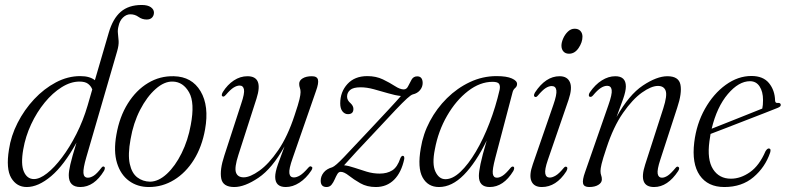

<svg xmlns="http://www.w3.org/2000/svg" viewBox="-20 -744 3159 772"><path d="M398.5 -57.5Q358.5 8 303 8Q256.5 8 256.5 -39.5Q256.5 -55 262.8 -82.8Q269 -110.5 287.5 -170.5Q237.5 -79.5 185.8 -35.8Q134 8 87.5 8Q47 8 25.2 -28.5Q3.5 -65 16 -142.5Q24 -197.5 50.8 -250Q77.5 -302.5 117.2 -345Q157 -387.5 204.8 -412.8Q252.5 -438 302.5 -438Q323 -438 337.8 -433.5Q352.5 -429 361.5 -421.5L417 -611.5Q433.5 -669 465.5 -696.5Q497.5 -724 549.5 -724Q574 -724 586.5 -715Q599 -706 599 -693.5Q599 -681.5 591.5 -673.5Q584 -665.5 570 -665.5Q551.5 -665.5 537 -676Q522.5 -686.5 504 -686.5Q488 -686.5 474.5 -673.5Q461 -660.5 456.5 -638.5Q452.5 -623.5 454.2 -609.8Q456 -596 457 -579Q458 -562 451 -538L327 -111.5Q314 -67 315.5 -48.2Q317 -29.5 333.5 -29.5Q344 -29.5 356.8 -37.5Q369.5 -45.5 387.5 -69Q393 -76.5 398 -74Q405 -71.5 398.5 -57.5ZM73.5 -143.5Q63 -83.5 76 -53.8Q89 -24 116.5 -24Q139.5 -24 169 -47Q198.5 -70 229.2 -110.8Q260 -151.5 287.2 -205.2Q314.5 -259 332.5 -320.5L351 -384.5Q345.5 -398.5 333.8 -407.2Q322 -416 299.5 -416Q264 -416 227.8 -393.2Q191.5 -370.5 159.8 -331.8Q128 -293 105.2 -244.2Q82.5 -195.5 73.5 -143.5Z M679 -437.5Q751.5 -436 786.5 -377Q821.5 -318 804.5 -223.5Q792 -153.5 759.5 -101.5Q727 -49.5 680.2 -20.8Q633.5 8 578.5 8Q532.5 8 498.8 -16.8Q465 -41.5 450.5 -88.5Q436 -135.5 448 -202.5Q460.5 -274.5 494 -328Q527.5 -381.5 575.2 -410.2Q623 -439 679 -437.5ZM583.5 -13.5Q617.5 -14 651 -45Q684.5 -76 710.2 -128Q736 -180 747 -241.5Q764 -331 740.2 -372.8Q716.5 -414.5 675.5 -416Q641 -417.5 605.8 -386.2Q570.5 -355 543.2 -302Q516 -249 505 -184.5Q493.5 -122.5 501.8 -85Q510 -47.5 532 -30.8Q554 -14 583.5 -13.5Z M1231 -74.5Q1240.5 -71.5 1231.5 -58Q1211 -27 1184 -9.5Q1157 8 1129 8Q1086.5 8 1086.5 -33Q1086.5 -52 1097.5 -83.2Q1108.5 -114.5 1124 -155.5Q1074.5 -66.5 1019.2 -29.2Q964 8 922 8Q876 8 869.5 -26.5Q863 -61 882 -118.5L950 -327.5Q964 -368.5 961 -384.2Q958 -400 943.5 -400Q932.5 -400 919.5 -392Q906.5 -384 888.5 -363Q880 -353.5 876 -356Q867.5 -359 876 -374Q894.5 -403.5 920.2 -420.5Q946 -437.5 975 -437.5Q1040 -437.5 1011.5 -348L938.5 -121Q922 -70 928.8 -50.5Q935.5 -31 960 -31Q985.5 -31 1023 -57.8Q1060.5 -84.5 1098.5 -139.8Q1136.5 -195 1164.5 -280.5Q1180 -326.5 1184.2 -345Q1188.5 -363.5 1188.5 -373.5Q1188.5 -383.5 1185.8 -390.5Q1183 -397.5 1183 -407Q1183 -420.5 1197 -429Q1211 -437.5 1234 -437.5Q1255 -437.5 1258.5 -423.5Q1262 -409.5 1250.5 -378L1157 -109Q1141 -64 1143.5 -47.2Q1146 -30.5 1161.5 -30.5Q1172.5 -30.5 1186 -38.5Q1199.5 -46.5 1219.5 -69.5Q1226.5 -77.5 1231 -74.5Z M1350.5 -53Q1342 -53.5 1336.5 -44.2Q1331 -35 1325.8 -22.8Q1320.5 -10.5 1313 -1.2Q1305.5 8 1293 8Q1269.5 8 1269.5 -17.5Q1269.5 -35 1281.2 -50Q1293 -65 1316 -71.5Q1328.5 -76 1363.2 -112.5Q1398 -149 1465 -220.5Q1510.5 -269 1543.5 -304.5Q1576.5 -340 1592 -358Q1569 -360.5 1540.5 -369Q1512 -377.5 1483.2 -385.2Q1454.5 -393 1430 -393Q1400 -393 1387.8 -382.2Q1375.5 -371.5 1375.5 -355.5Q1375.5 -340.5 1390 -328.5Q1401 -318 1401 -306Q1401 -285 1379 -285Q1366 -285 1357 -296.2Q1348 -307.5 1348 -328.5Q1348 -374.5 1377 -406.2Q1406 -438 1457 -438Q1492 -438 1519.5 -424.8Q1547 -411.5 1567.8 -398Q1588.5 -384.5 1603.5 -384.5Q1615 -384.5 1621.2 -397.8Q1627.5 -411 1635 -424Q1642.5 -437 1657.5 -437Q1679 -437 1679.5 -410.5Q1679.5 -394.5 1668.8 -381.5Q1658 -368.5 1640 -364.5Q1632.5 -362.5 1616.5 -348Q1600.5 -333.5 1570 -301.5Q1539.5 -269.5 1489 -215Q1443.5 -167 1412.8 -133.8Q1382 -100.5 1363.5 -79.5Q1382 -77.5 1405.2 -69.5Q1428.5 -61.5 1454.2 -53.8Q1480 -46 1506.5 -46Q1536.5 -46 1557.2 -59Q1578 -72 1590 -108.5Q1594.5 -118 1600 -117.5Q1606.5 -117 1605.5 -105Q1594 -50.5 1564.5 -21.2Q1535 8 1491 8Q1455.5 8 1428.8 -7.2Q1402 -22.5 1382.8 -37.8Q1363.5 -53 1350.5 -53Z M1971.5 -109Q1959 -61.5 1961.5 -45.5Q1964 -29.5 1978 -29.5Q1988.5 -29.5 2001 -37.5Q2013.5 -45.5 2032 -68Q2038.5 -76 2044 -74Q2051 -71 2044 -56.5Q2004.5 8 1949 8Q1905.5 8 1905.5 -36.5Q1905.5 -52.5 1912 -84.5Q1918.5 -116.5 1937 -179Q1893.5 -90 1845.2 -41Q1797 8 1745 8Q1700.5 8 1679.2 -30.5Q1658 -69 1672 -148.5Q1681 -205 1708.5 -256.8Q1736 -308.5 1777.2 -349.2Q1818.5 -390 1869.5 -414Q1920.5 -438 1976.5 -438Q2017 -438 2038.2 -428.5Q2059.5 -419 2059 -406Q2059 -396.5 2051.2 -390Q2043.5 -383.5 2041 -373ZM1728.5 -143.5Q1716.5 -84 1730.8 -53.8Q1745 -23.5 1771 -23.5Q1800 -23.5 1831.5 -53.2Q1863 -83 1893.2 -134Q1923.5 -185 1948.2 -249.5Q1973 -314 1989 -383.5Q1992 -399 1986.5 -407Q1981 -415 1960.5 -415Q1910 -415 1861.8 -377.8Q1813.5 -340.5 1777.8 -278.8Q1742 -217 1728.5 -143.5Z M2268 -528Q2253.5 -528 2245.5 -537Q2237.5 -546 2237.5 -560.5Q2237.5 -573.5 2244.5 -589.5Q2251.5 -605.5 2263.5 -617Q2275.5 -628.5 2290.5 -628.5Q2305.5 -628.5 2313.8 -619.5Q2322 -610.5 2322 -596.5Q2322 -574 2306.5 -551Q2291 -528 2268 -528ZM2182.5 -100Q2169.5 -62 2172.5 -46Q2175.5 -30 2190.5 -30Q2200.5 -30 2214 -37.8Q2227.5 -45.5 2246 -68Q2252 -75.5 2257 -73.5Q2265.5 -70.5 2257 -55Q2216.5 8 2158.5 8Q2127 8 2116.8 -15.5Q2106.5 -39 2122.5 -84L2205 -322.5Q2219.5 -364 2217 -381Q2214.5 -398 2198.5 -398Q2187 -398 2174.2 -390Q2161.5 -382 2142 -359Q2136 -352 2131 -354.5Q2123 -357.5 2131 -372Q2174 -437.5 2230 -437.5Q2261 -437.5 2271.5 -413.5Q2282 -389.5 2266 -342.5Z M2351.5 -355Q2347.5 -356 2347.5 -361.2Q2347.5 -366.5 2351.5 -372.5Q2373 -404 2399.8 -420.8Q2426.5 -437.5 2454 -437.5Q2496.5 -437.5 2496.5 -396.5Q2496.5 -377.5 2485.5 -346.2Q2474.5 -315 2459 -273.5Q2509 -363 2565 -400.2Q2621 -437.5 2663.5 -437.5Q2709.5 -437.5 2716 -403.2Q2722.5 -369 2703 -311L2635 -102Q2621.5 -61 2624.5 -45.2Q2627.5 -29.5 2641.5 -29.5Q2652 -29.5 2664.5 -37.5Q2677 -45.5 2696 -68.5Q2702 -76 2706.5 -73.5Q2715 -70 2707 -56.5Q2664.5 8 2610 8Q2545 8 2574 -82L2647 -308.5Q2663.5 -360 2656.5 -379.2Q2649.5 -398.5 2625.5 -398.5Q2599 -398.5 2561.2 -371.8Q2523.5 -345 2485 -289.8Q2446.5 -234.5 2418.5 -149Q2403 -103 2398.8 -84.5Q2394.5 -66 2394.5 -56.5Q2394.5 -46 2397.2 -39Q2400 -32 2400 -22.5Q2400 -9.5 2386 -0.8Q2372 8 2349 8Q2328 8 2324.5 -6Q2321 -20 2332.5 -52L2426 -320.5Q2442 -365.5 2439.5 -382.2Q2437 -399 2421.5 -399Q2409 -399 2395.5 -390.2Q2382 -381.5 2364.5 -360.5Q2357.5 -352.5 2351.5 -355Z M3076.5 -130Q3056.5 -71.5 3009.8 -31.8Q2963 8 2892.5 8Q2826 8 2793.5 -39Q2761 -86 2771.5 -172Q2780.5 -246 2814.5 -306.5Q2848.5 -367 2898 -402.8Q2947.5 -438.5 3001.5 -438.5Q3048.5 -438.5 3072 -409.8Q3095.5 -381 3096.5 -339.5Q3097 -328.5 3108 -330Q3117 -331 3119 -324.5Q3121.5 -316 3107.5 -310.5Q3090.5 -303.5 3056.2 -290.2Q3022 -277 2980.8 -261Q2939.5 -245 2901 -230Q2862.5 -215 2837 -205.5Q2834.5 -191 2832.5 -176Q2822.5 -102 2847 -63.8Q2871.5 -25.5 2919 -25.5Q2958 -25.5 2995.5 -51.8Q3033 -78 3058 -136Q3065.5 -148 3072 -147Q3081.5 -146 3076.5 -130ZM2995.5 -417.5Q2950.5 -417.5 2906.5 -365.8Q2862.5 -314 2841.5 -226.5Q2869.5 -237.5 2908 -252.8Q2946.5 -268 2983.8 -283Q3021 -298 3045 -307.5Q3048 -320.5 3048 -342Q3048 -375.5 3034.2 -396.5Q3020.5 -417.5 2995.5 -417.5Z"/></svg>

Font: Fraunces 144pt Soft Light
Style: Italic
Weight: 300
Italic angle: -16°
Version: Version 1.000;[b76b70a41]